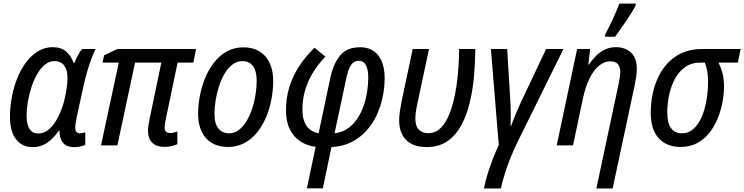

<svg xmlns="http://www.w3.org/2000/svg" viewBox="-20 -811 4151 1071"><path d="M161.6 9.8Q104.5 9.8 70.1 -33.2Q35.6 -76.2 35.6 -159.2Q35.6 -215.8 46.4 -271.7Q57.1 -327.6 77.4 -377.4Q97.7 -427.2 127 -465.3Q156.2 -503.4 193.1 -525.6Q230 -547.9 273.4 -547.9Q320.8 -547.9 349.4 -523.2Q377.9 -498.5 390.6 -459.5H394.5Q399.9 -472.7 407 -487.1Q414.1 -501.5 421.9 -514.9Q429.7 -528.3 438 -537.6H513.2Q502 -515.1 489.7 -482.7Q477.5 -450.2 466.3 -411.9Q455.1 -373.5 445.8 -331.5L406.7 -151.9Q403.8 -136.7 401.9 -122.8Q399.9 -108.9 399.9 -98.1Q399.9 -82 407 -74.7Q414.1 -67.4 426.3 -67.4Q432.6 -67.4 440.4 -68.8Q448.2 -70.3 455.6 -73.2V-2.9Q445.8 2 428.7 5.9Q411.6 9.8 396.5 9.8Q364.3 9.8 345.7 -2.2Q327.1 -14.2 319.3 -35.2Q311.5 -56.2 312 -82H308.6Q289.6 -55.2 267.8 -34.4Q246.1 -13.7 220 -2Q193.8 9.8 161.6 9.8ZM194.3 -66.4Q228 -66.4 256.1 -92.3Q284.2 -118.2 304.9 -159.9Q325.7 -201.7 337.9 -248Q347.2 -286.1 351.8 -318.6Q356.4 -351.1 356.4 -377.4Q356.4 -421.4 337.6 -445.8Q318.8 -470.2 283.7 -470.2Q254.9 -470.2 230.7 -450.4Q206.5 -430.7 187.5 -397.7Q168.5 -364.7 155.5 -325Q142.6 -285.2 135.5 -243.7Q128.4 -202.1 128.4 -165.5Q128.4 -115.7 145 -91.1Q161.6 -66.4 194.3 -66.4Z M897 8.3Q853.5 8.3 829.6 -14.6Q805.7 -37.6 805.7 -81.5Q805.7 -94.7 808.1 -111.6Q810.5 -128.4 814.5 -147.9L879.9 -461.9H733.4L634.8 0H543.5L642.6 -461.9H552.2L560.5 -502.4L635.3 -537.6H1073.7L1058.6 -461.9H970.7L903.8 -141.6Q901.4 -130.4 899.9 -119.6Q898.4 -108.9 898.4 -100.1Q898.4 -84.5 906.2 -76.7Q914.1 -68.8 929.2 -68.8Q939.9 -68.8 950.4 -71.5Q960.9 -74.2 969.2 -77.6V-6.8Q954.6 0 936 4.2Q917.5 8.3 897 8.3Z M1251 8.8Q1199.2 8.8 1162.1 -13.2Q1125 -35.2 1105 -76.7Q1085 -118.2 1085 -176.3Q1085 -223.1 1094.5 -274.2Q1104 -325.2 1123.5 -373.8Q1143.1 -422.4 1173.3 -461.4Q1203.6 -500.5 1244.6 -523.7Q1285.6 -546.9 1338.4 -546.9Q1390.1 -546.9 1427.2 -524.4Q1464.4 -502 1484.1 -460Q1503.9 -418 1503.9 -358.9Q1503.9 -309.1 1494.1 -257.1Q1484.4 -205.1 1464.4 -157.5Q1444.3 -109.9 1414.1 -72.3Q1383.8 -34.7 1343 -12.9Q1302.2 8.8 1251 8.8ZM1258.8 -67.4Q1286.6 -67.4 1310.1 -84.5Q1333.5 -101.6 1352.3 -131.1Q1371.1 -160.6 1384.3 -198.5Q1397.5 -236.3 1404.5 -278.8Q1411.6 -321.3 1411.6 -363.3Q1411.6 -393.6 1403.6 -417.7Q1395.5 -441.9 1377.9 -456.1Q1360.4 -470.2 1332 -470.2Q1301.8 -470.2 1277.1 -451.4Q1252.4 -432.6 1233.6 -401.4Q1214.8 -370.1 1202.1 -331.3Q1189.5 -292.5 1182.9 -252Q1176.3 -211.4 1176.3 -174.8Q1176.3 -123 1197.5 -95.2Q1218.8 -67.4 1258.8 -67.4Z M1691.9 239.7 1740.7 7.8Q1692.9 2 1655.5 -22.2Q1618.2 -46.4 1596.7 -89.8Q1575.2 -133.3 1575.2 -196.3Q1575.2 -263.7 1593.8 -324.5Q1612.3 -385.3 1647.7 -440.2Q1683.1 -495.1 1734.4 -544.9L1794.9 -495.1Q1755.4 -453.6 1726.6 -407.2Q1697.8 -360.8 1682.4 -309.3Q1667 -257.8 1667 -200.7Q1667 -158.2 1678.7 -130.1Q1690.4 -102.1 1710.7 -87.2Q1731 -72.3 1757.3 -67.9L1822.8 -377.9Q1839.8 -457 1877.9 -502.2Q1916 -547.4 1988.3 -547.4Q2054.2 -547.4 2089.8 -502.4Q2125.5 -457.5 2125.5 -374.5Q2125.5 -320.3 2114 -266.6Q2102.5 -212.9 2079.3 -164.6Q2056.2 -116.2 2020.5 -78.1Q1984.9 -40 1937.3 -16.8Q1889.6 6.3 1829.1 9.3L1780.8 239.7ZM1846.2 -67.4Q1888.2 -72.3 1919.7 -94.2Q1951.2 -116.2 1973.1 -149.2Q1995.1 -182.1 2008.5 -221.4Q2022 -260.7 2028.1 -301Q2034.2 -341.3 2034.2 -376.5Q2034.2 -425.3 2020.5 -448.7Q2006.8 -472.2 1981.9 -472.2Q1955.1 -472.2 1938.5 -449Q1921.9 -425.8 1910.6 -369.6Z M2360.8 9.3Q2283.7 9.3 2245.1 -30.5Q2206.5 -70.3 2206.5 -140.6Q2206.5 -162.1 2210.2 -188.2Q2213.9 -214.4 2220.7 -249L2282.2 -537.6H2373L2310.5 -244.1Q2303.7 -213.9 2300.3 -190.9Q2296.9 -168 2296.9 -149.4Q2296.9 -107.9 2316.2 -87.9Q2335.4 -67.9 2369.1 -67.9Q2403.8 -67.9 2430.2 -89.8Q2456.5 -111.8 2475.3 -149.7Q2494.1 -187.5 2506.8 -235.4Q2519.5 -283.2 2526.9 -336.2Q2534.2 -389.2 2537.6 -440.9Q2541 -492.7 2541 -537.6H2631.3Q2630.9 -465.3 2624.3 -388.7Q2617.7 -312 2600.8 -241Q2584 -169.9 2553.7 -113.5Q2523.4 -57.1 2476.3 -23.9Q2429.2 9.3 2360.8 9.3Z M2679.2 240.2Q2687.5 199.7 2700 159.2Q2712.4 118.7 2728 78.1Q2743.7 37.6 2762.2 -2.4L2718.3 -537.6H2809.1L2825.7 -262.7Q2827.1 -246.1 2827.9 -226.6Q2828.6 -207 2828.9 -186.5Q2829.1 -166 2828.9 -146.2Q2828.6 -126.5 2828.1 -108.9H2831.1Q2845.2 -147.9 2862.3 -188Q2879.4 -228 2896.5 -263.7L3026.4 -537.6H3123L2871.1 -27.3Q2848.1 18.6 2829.3 65.2Q2810.5 111.8 2796.6 156Q2782.7 200.2 2773.9 240.2Z M3306.6 240.2 3428.2 -331.1Q3433.1 -354 3436.5 -374.5Q3439.9 -395 3439.9 -411.1Q3439.9 -438.5 3426.3 -453.6Q3412.6 -468.8 3383.8 -468.8Q3351.6 -468.8 3322.3 -445.3Q3293 -421.9 3269.5 -375.5Q3246.1 -329.1 3231.4 -260.7L3176.3 0H3085.4L3199.2 -537.6H3272L3261.7 -450.7H3265.1Q3282.2 -477.1 3304.2 -499Q3326.2 -521 3354 -534.4Q3381.8 -547.9 3415 -547.9Q3450.2 -547.9 3476.6 -534.4Q3502.9 -521 3517.6 -494.4Q3532.2 -467.8 3532.2 -427.2Q3532.2 -406.2 3528.6 -381.6Q3524.9 -356.9 3520 -334L3397.5 240.2ZM3354.5 -606 3356 -618.7Q3364.7 -634.8 3375.7 -657Q3386.7 -679.2 3397.9 -703.6Q3409.2 -728 3418.9 -751Q3428.7 -773.9 3435.1 -791H3526.4L3525.4 -779.8Q3518.1 -764.6 3504.2 -742.4Q3490.2 -720.2 3473.4 -695.1Q3456.5 -669.9 3440.2 -646.5Q3423.8 -623 3410.6 -606Z M3776.4 8.8Q3700.2 8.8 3655 -39.3Q3609.9 -87.4 3609.9 -182.1Q3609.9 -234.4 3620.4 -285.9Q3630.9 -337.4 3652.6 -382.6Q3674.3 -427.7 3708.3 -462.9Q3742.2 -498 3789.1 -517.8Q3835.9 -537.6 3896.5 -537.6H4111.3L4095.7 -461.9H3987.8Q4000 -438 4009.3 -405.8Q4018.6 -373.5 4018.6 -328.1Q4018.6 -287.1 4010 -241Q4001.5 -194.8 3983.4 -150.4Q3965.3 -106 3936.8 -69.8Q3908.2 -33.7 3868.4 -12.5Q3828.6 8.8 3776.4 8.8ZM3784.2 -67.4Q3814.9 -67.4 3838.6 -84.5Q3862.3 -101.6 3879.6 -130.6Q3897 -159.7 3908 -196.8Q3918.9 -233.9 3924.3 -274.7Q3929.7 -315.4 3929.7 -354.5Q3929.7 -388.2 3924.8 -415.3Q3919.9 -442.4 3911.6 -461.9H3887.7Q3837.9 -461.9 3802.7 -437.3Q3767.6 -412.6 3745.4 -371.8Q3723.1 -331.1 3712.6 -281.7Q3702.1 -232.4 3702.1 -183.6Q3702.1 -125 3723.1 -96.2Q3744.1 -67.4 3784.2 -67.4Z"/></svg>

Font: Open Sans SemiCondensed Medium
Style: Italic
Weight: 500
Width: 4
Italic angle: -12°
Designer: Monotype Design Team
Foundry: Monotype Imaging Inc.
Version: Version 3.000